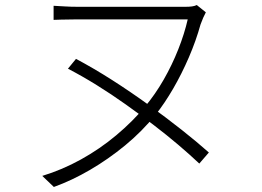

<svg xmlns="http://www.w3.org/2000/svg" viewBox="-20 -709 1040 763"><path d="M798 -660Q793 -651 787.5 -638.5Q782 -626 777 -612Q759 -547 730.5 -481Q702 -415 668 -356.5Q634 -298 599 -254Q544 -186 477 -131Q410 -76 338 -34Q266 8 194 34L148 -10Q227 -34 302 -75.5Q377 -117 442 -171.5Q507 -226 556 -285Q597 -334 630.5 -392.5Q664 -451 688.5 -513Q713 -575 726 -632Q712 -632 678 -632Q644 -632 598.5 -632Q553 -632 504.5 -632Q456 -632 411.5 -632Q367 -632 333.5 -632Q300 -632 287 -632Q270 -632 254 -631.5Q238 -631 222.5 -631Q207 -631 193 -630V-686Q214 -685 237.5 -683.5Q261 -682 287 -682Q300 -682 333.5 -682Q367 -682 412.5 -682Q458 -682 507 -682Q556 -682 600 -682Q644 -682 676 -682Q708 -682 718 -682Q732 -682 743 -683.5Q754 -685 762 -689ZM282 -475Q352 -438 425.5 -391Q499 -344 569.5 -293Q640 -242 702 -193Q764 -144 810 -103L772 -59Q735 -94 688.5 -133.5Q642 -173 589 -213.5Q536 -254 479 -294.5Q422 -335 364 -371Q306 -407 250 -436Z"/></svg>

Font: Noto Sans JP Thin Light
Style: Regular
Weight: 300
Version: Version 2.004-H2;hotconv 1.0.118;makeotfexe 2.5.65603